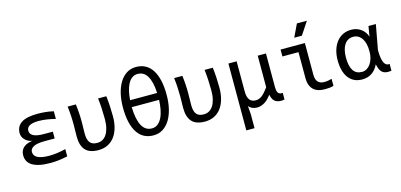

<svg xmlns="http://www.w3.org/2000/svg" viewBox="-75 -1207 4000 1915"><g transform="rotate(-15 1924.5 -250.0)"><path d="M484.9 -12.2Q436 -1.5 393.6 3.7Q351.1 8.8 308.1 8.8Q242.7 8.8 196.3 -1.2Q149.9 -11.2 120.1 -30Q90.3 -48.8 76.7 -75.2Q63 -101.6 63 -134.8Q63 -163.1 72.8 -183.6Q82.5 -204.1 99.4 -218Q116.2 -231.9 138.9 -240Q161.6 -248 188 -252Q161.6 -256.3 142.6 -267.6Q123.5 -278.8 110.8 -293.7Q98.1 -308.6 92 -325.2Q85.9 -341.8 85.9 -356.9Q85.9 -426.8 139.9 -462.9Q193.8 -499 308.1 -499Q344.2 -499 385.3 -495.4Q426.3 -491.7 472.2 -481V-401.9Q425.3 -414.1 382.3 -420.4Q339.4 -426.8 297.9 -426.8Q263.2 -426.8 240 -421.4Q216.8 -416 202.4 -407Q188 -397.9 181.9 -385.5Q175.8 -373 175.8 -358.9Q175.8 -323.7 210.7 -305.4Q245.6 -287.1 317.9 -287.1H410.2V-216.8H308.1Q229 -216.8 192.4 -197.8Q155.8 -178.7 155.8 -145Q155.8 -127 164.3 -112.1Q172.9 -97.2 191.9 -86.4Q210.9 -75.7 241.5 -69.8Q272 -64 315.9 -64Q349.1 -64 392.1 -69.3Q435.1 -74.7 484.9 -86.9Z M1016.6 -490.2Q1022.9 -437 1025.9 -384.5Q1028.8 -332 1028.8 -278.8Q1028.8 -213.4 1013.4 -160.2Q998 -106.9 969.2 -69.3Q940.4 -31.7 898.7 -11.5Q856.9 8.8 804.2 8.8Q711.4 8.8 669.2 -38.3Q627 -85.4 627 -178.2Q627 -212.4 627.9 -242.4Q628.9 -272.5 628.9 -297.9Q628.9 -397.5 617.2 -490.2H702.1Q713.9 -400.4 713.9 -304.2Q713.9 -283.7 712.9 -252Q711.9 -220.2 711.9 -184.6Q711.9 -156.2 717.3 -132.8Q722.7 -109.4 734.6 -94Q746.6 -78.6 765.4 -71.3Q784.2 -64 811.5 -64Q838.9 -64 863 -76.4Q887.2 -88.9 905 -114.7Q922.9 -140.6 933.3 -180.4Q943.8 -220.2 943.8 -274.9Q943.8 -329.6 940.9 -383.1Q938 -436.5 931.6 -490.2Z M1601.6 -348.1Q1601.6 -271 1586.2 -205.8Q1570.8 -140.6 1541.5 -92.8Q1512.2 -44.9 1469.5 -18.1Q1426.8 8.8 1371.6 8.8Q1318.8 8.8 1277.3 -12.7Q1235.8 -34.2 1207 -77.4Q1178.2 -120.6 1162.8 -185.8Q1147.5 -251 1147.5 -337.9Q1147.5 -414.6 1162.8 -480.2Q1178.2 -545.9 1207.5 -593.8Q1236.8 -641.6 1279.5 -668.7Q1322.3 -695.8 1377.4 -695.8Q1430.2 -695.8 1471.7 -674.1Q1513.2 -652.3 1542 -608.9Q1570.8 -565.4 1586.2 -500.2Q1601.6 -435.1 1601.6 -348.1ZM1514.6 -390.6Q1511.7 -452.1 1500.7 -496.3Q1489.7 -540.5 1471.9 -569.1Q1454.1 -597.7 1429.4 -611.1Q1404.8 -624.5 1374.5 -624.5Q1341.3 -624.5 1316.4 -606Q1291.5 -587.4 1274.7 -555.4Q1257.8 -523.4 1248.3 -481Q1238.8 -438.5 1235.8 -390.6ZM1233.4 -319.3Q1234.9 -252 1245.4 -203.4Q1255.9 -154.8 1273.9 -123.5Q1292 -92.3 1317.4 -77.4Q1342.8 -62.5 1374.5 -62.5Q1410.2 -62.5 1436 -83.5Q1461.9 -104.5 1479 -139.6Q1496.1 -174.8 1504.9 -221.4Q1513.7 -268.1 1515.6 -319.3Z M2116.2 -490.2Q2122.6 -437 2125.5 -384.5Q2128.4 -332 2128.4 -278.8Q2128.4 -213.4 2113 -160.2Q2097.7 -106.9 2068.8 -69.3Q2040 -31.7 1998.3 -11.5Q1956.5 8.8 1903.8 8.8Q1811 8.8 1768.8 -38.3Q1726.6 -85.4 1726.6 -178.2Q1726.6 -212.4 1727.5 -242.4Q1728.5 -272.5 1728.5 -297.9Q1728.5 -397.5 1716.8 -490.2H1801.8Q1813.5 -400.4 1813.5 -304.2Q1813.5 -283.7 1812.5 -252Q1811.5 -220.2 1811.5 -184.6Q1811.5 -156.2 1816.9 -132.8Q1822.3 -109.4 1834.2 -94Q1846.2 -78.6 1865 -71.3Q1883.8 -64 1911.1 -64Q1938.5 -64 1962.6 -76.4Q1986.8 -88.9 2004.6 -114.7Q2022.5 -140.6 2033 -180.4Q2043.5 -220.2 2043.5 -274.9Q2043.5 -329.6 2040.5 -383.1Q2037.6 -436.5 2031.2 -490.2Z M2362.3 -490.2V-178.2Q2362.3 -64.9 2447.3 -64.9Q2461.9 -64.9 2477.5 -69.8Q2493.2 -74.7 2508.5 -85.7Q2523.9 -96.7 2541.3 -116Q2558.6 -135.3 2580.1 -165V-490.2H2665V-153.8Q2665 -128.9 2667.5 -112.3Q2669.9 -95.7 2676 -85.7Q2682.1 -75.7 2691.9 -71.3Q2701.7 -66.9 2716.3 -66.9H2725.1V1Q2718.3 2.4 2709.7 3.7Q2701.2 4.9 2691.4 4.9Q2667 4.9 2649.7 -1.2Q2632.3 -7.3 2620.6 -18.8Q2608.9 -30.3 2601.8 -46.9Q2594.7 -63.5 2590.3 -84Q2569.3 -56.2 2549.8 -38.3Q2530.3 -20.5 2511 -10.3Q2491.7 0 2474.4 3.9Q2457 7.8 2440.9 7.8Q2415.5 7.8 2393.8 -1.2Q2372.1 -10.3 2355.5 -29.3L2362.3 55.2V200.2H2277.3V-490.2Z M3231.9 -3.9Q3213.9 2 3190.7 4.4Q3167.5 6.8 3142.1 6.8Q3106.9 6.8 3077.6 -1.5Q3048.3 -9.8 3027.1 -28.6Q3005.9 -47.4 2993.9 -77.4Q2981.9 -107.4 2981.9 -150.9V-418.9H2815.9V-490.2H3066.9V-164.6Q3066.9 -112.8 3089.1 -88.6Q3111.3 -64.5 3154.8 -64.5Q3175.3 -64.5 3195.3 -67.9Q3215.3 -71.3 3231.9 -76.7ZM3144 -700.2 3057.1 -568.8H2978L3041 -700.2ZM2749 -490.2Z M3337.9 -237.8Q3337.9 -298.3 3353.3 -346.7Q3368.7 -395 3396.2 -429Q3423.8 -462.9 3461.9 -481Q3500 -499 3545.9 -499Q3573.7 -499 3598.6 -491.5Q3623.5 -483.9 3644.5 -469.2Q3665.5 -454.6 3681.2 -433.3Q3696.8 -412.1 3706.1 -384.8L3723.6 -490.2H3799.8L3752.9 -235.8V-230Q3752.9 -145.5 3771.7 -105Q3790.5 -64.5 3829.6 -69.8V0Q3793.9 5.4 3771 0.5Q3748 -4.4 3733.2 -17.8Q3718.3 -31.2 3709.7 -52.7Q3701.2 -74.2 3694.8 -102.1Q3670.4 -49.3 3628.4 -20.3Q3586.4 8.8 3526.9 8.8Q3479 8.8 3443.6 -9.3Q3408.2 -27.3 3384.8 -59.8Q3361.3 -92.3 3349.6 -137.7Q3337.9 -183.1 3337.9 -237.8ZM3424.8 -243.2Q3424.8 -153.8 3454.8 -109.1Q3484.9 -64.5 3543.9 -64.5Q3570.3 -64.5 3592.8 -77.6Q3615.2 -90.8 3632.1 -114.5Q3648.9 -138.2 3658.4 -170.4Q3668 -202.6 3668 -240.2V-249Q3668 -287.1 3660.2 -319.6Q3652.3 -352.1 3637 -375.7Q3621.6 -399.4 3599.1 -412.6Q3576.7 -425.8 3547.9 -425.8Q3518.1 -425.8 3495.1 -413.1Q3472.2 -400.4 3456.5 -376.7Q3440.9 -353 3432.9 -319.3Q3424.8 -285.6 3424.8 -243.2Z"/></g></svg>

Font: Code New Roman
Style: Regular
Weight: 400
Monospace: yes
Designer: Sam Radian
Foundry: Code New Roman
Version: Version 2.00 November 29, 2014